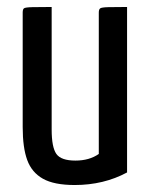

<svg xmlns="http://www.w3.org/2000/svg" viewBox="-20 -520 429 550"><path d="M194 10Q135 10 103 -8Q71 -26 58 -61.5Q45 -97 45 -156V-484Q45 -493 48.5 -496Q52 -499 72.5 -499.5Q93 -500 128 -500V-149Q128 -98 141.5 -79Q155 -60 196 -60Q236 -60 263 -79V-484Q263 -493 267 -496Q271 -499 290.5 -499.5Q310 -500 344 -500V-26Q277 10 194 10Z"/></svg>

Font: Yanone Kaffeesatz
Style: Regular
Weight: 400
Designer: Yanone (Cyrillic: Daniel Pouzeot & Huerta Tipografica)
Foundry: Yanone
Version: Version 1.100;PS 001.100;hotconv 1.0.70;makeotf.lib2.5.58329